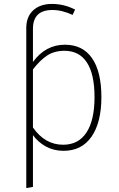

<svg xmlns="http://www.w3.org/2000/svg" viewBox="-20 -759 606 979"><path d="M497 -264Q497 -135 447 -62.5Q397 10 304 10Q254 10 214 -12Q174 -34 148 -70V194L114 200V-616Q114 -674 149.5 -706.5Q185 -739 245 -739Q307 -739 363 -710L350 -683Q297 -708 247 -708Q148 -708 148 -612V-443Q212 -531 311 -531Q402 -531 449.5 -462Q497 -393 497 -264ZM462 -264Q462 -381 423 -440.5Q384 -500 309 -500Q257 -500 220.5 -476Q184 -452 148 -405V-109Q209 -21 302 -21Q380 -21 421 -83.5Q462 -146 462 -264Z"/></svg>

Font: FiraGO UltraLight
Style: Regular
Weight: 200
Designer: bBox Type
Foundry: bBox Type GmbH
Version: Version 1.001